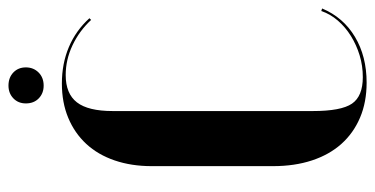

<svg xmlns="http://www.w3.org/2000/svg" viewBox="-236 -639 885 453"><g transform="rotate(-90 206.5 -412.5)"><path d="M41 -211Q41 -160 54.5 -119Q68 -78 93.5 -49.5Q119 -21 155.5 -5.5Q192 10 238 10Q300 10 346 -17.5Q392 -45 413 -95L407 -97Q400 -76 384.5 -58Q369 -40 348 -27Q327 -14 302.5 -6.5Q278 1 251 1Q206 1 188.5 -24.5Q171 -50 171 -117V-589Q171 -647 191.5 -673.5Q212 -700 256 -700Q292 -700 326 -684Q360 -668 386 -640L390 -644Q361 -676 322 -692.5Q283 -709 236 -709Q191 -709 155 -694Q119 -679 93.5 -651.5Q68 -624 54.5 -584.5Q41 -545 41 -497ZM189 -794Q189 -775 201 -763.5Q213 -752 231 -752Q250 -752 262 -764Q274 -776 274 -794Q274 -812 262 -823.5Q250 -835 231 -835Q213 -835 201 -823.5Q189 -812 189 -794Z"/></g></svg>

Font: Moniqa Black
Style: Regular
Weight: 900
Designer: Rajesh Rajput
Foundry: Rajesh Rajput
Version: Version 1.000